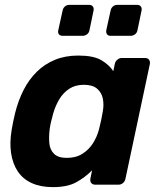

<svg xmlns="http://www.w3.org/2000/svg" viewBox="-20 -758 656 788"><path d="M197 10Q147 10 110.5 -6.5Q74 -23 53 -54.5Q32 -86 25.5 -129.5Q19 -173 28 -226Q31 -245 34.5 -260.5Q38 -276 42 -294Q55 -346 77 -389Q99 -432 131 -463.5Q163 -495 205.5 -512.5Q248 -530 301 -530Q363 -530 395 -511.5Q427 -493 445 -466L451 -495Q453 -506 461.5 -513Q470 -520 480 -520H575Q586 -520 591.5 -513Q597 -506 595 -495L495 -25Q493 -14 485 -7Q477 0 466 0H371Q360 0 354.5 -7Q349 -14 351 -25L358 -59Q328 -29 292 -9.5Q256 10 197 10ZM254 -110Q292 -110 318.5 -127Q345 -144 361.5 -170Q378 -196 386 -226Q391 -245 395 -264Q399 -283 402 -301Q407 -329 402 -353.5Q397 -378 378.5 -394Q360 -410 324 -410Q289 -410 264 -393.5Q239 -377 223 -350Q207 -323 198 -291Q194 -276 190 -260Q186 -244 184 -229Q180 -197 182.5 -170Q185 -143 202 -126.5Q219 -110 254 -110ZM434 -611Q424 -611 419.5 -617Q415 -623 416 -633L434 -715Q436 -725 443.5 -731.5Q451 -738 461 -738H543Q553 -738 558 -731.5Q563 -725 561 -715L544 -633Q542 -623 534 -617Q526 -611 516 -611ZM237 -611Q227 -611 222 -617Q217 -623 219 -633L237 -715Q239 -725 246.5 -731.5Q254 -738 264 -738H346Q356 -738 361 -731.5Q366 -725 364 -715L347 -633Q345 -623 337 -617Q329 -611 319 -611Z"/></svg>

Font: Rubik SemiBold
Style: Italic
Weight: 600
Italic angle: -12°
Designer: Hubert and Fischer
Foundry: Hubert and Fischer
Version: Version 2.300;gftools[0.9.30]